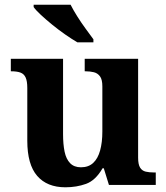

<svg xmlns="http://www.w3.org/2000/svg" viewBox="-20 -786 707 816"><path d="M258 10Q180 10 138 -38.5Q96 -87 96 -188V-412Q96 -441 89 -456.5Q82 -472 67 -477.5Q52 -483 28 -483H26V-536H248V-216Q248 -173 254.5 -141.5Q261 -110 278 -92.5Q295 -75 324 -75Q356 -75 376 -93.5Q396 -112 405.5 -146.5Q415 -181 415 -227V-419Q415 -448 405 -461.5Q395 -475 379 -479Q363 -483 343 -483H340V-536H567V-116Q567 -87 575.5 -73.5Q584 -60 599.5 -56.5Q615 -53 634 -53H642V0H443L421 -71H416Q386 -19 345.5 -4.5Q305 10 258 10ZM309 -606Q285 -620 257 -639.5Q229 -659 202 -681Q175 -703 153.5 -723Q132 -743 123 -756V-766H280Q291 -744 308 -717Q325 -690 344 -664Q363 -638 377 -619V-606Z"/></svg>

Font: Noto Serif Armenian
Style: Bold
Weight: 700
Version: Version 2.007